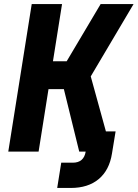

<svg xmlns="http://www.w3.org/2000/svg" viewBox="-20 -750 681 950"><path d="M21 0 137 -730H287L242 -447H310L478 -730H641L429 -372L504 -100H552L534 10Q521 92 468.5 136Q416 180 330 180H263L283 55H340Q395 55 404 0H372L296 -309H220L171 0Z"/></svg>

Font: JetBrains Mono ExtraBold
Style: Italic
Weight: 800
Italic angle: -9°
Monospace: yes
Designer: Philipp Nurullin, Konstantin Bulenkov
Foundry: JetBrains
Version: Version 2.305; ttfautohint (v1.8.4.7-5d5b)